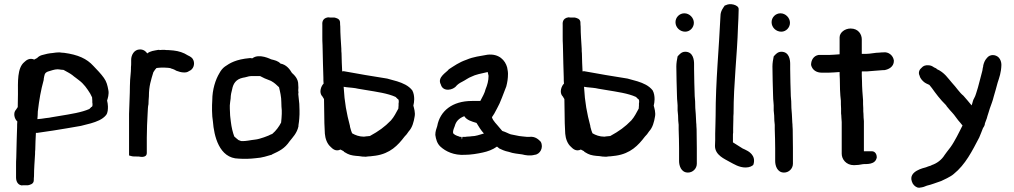

<svg xmlns="http://www.w3.org/2000/svg" viewBox="-20 -739 4803 909"><path d="M56 45V102C56 107 57 135 83 139C83 139 82 138 93 138H113C121 136 140 133 140 114C140 110 140 104 141 95V94C141 61 144 24 146 -10C146 -18 146 -24 147 -31V-32C147 -58 149 -83 150 -110H157L232 -121C275 -128 319 -135 363 -143L410 -155C437 -163 465 -173 482 -194C491 -205 491 -223 491 -235C491 -245 489 -253 487 -263C490 -272 497 -294 493 -312C489 -334 485 -352 472 -370C458 -390 439 -409 422 -427C391 -461 350 -480 283 -489H282C277 -489 269 -490 262 -491H261C251 -491 241 -490 229 -488C214 -487 194 -483 178 -478C168 -475 164 -471 159 -468L157 -465C152 -462 147 -460 142 -457C121 -466 105 -455 95 -445C61 -417 65 -351 65 -293C65 -273 64 -254 64 -232L56 -220C41 -205 48 -176 62 -164C61 -155 61 -146 61 -137C61 -119 59 -95 59 -75C59 -49 57 -19 57 8C56 20 56 34 56 45ZM157 -175C158 -187 159 -198 159 -211C166 -269 173 -310 187 -361V-365C191 -385 190 -393 206 -400C221 -404 237 -411 253 -411C262 -410 265 -410 269 -409H271C273 -409 273 -409 281 -408C297 -399 313 -391 323 -383C333 -374 345 -367 354 -359C377 -342 392 -320 407 -296C411 -287 416 -279 416 -278C416 -271 417 -267 417 -264V-254L418 -247C418 -234 417 -235 412 -232L403 -223C367 -207 316 -199 261 -190L225 -184C217 -182 208 -181 198 -180C183 -178 167 -175 158 -175Z M591 -3 602 0C608 2 618 2 631 2H637C638 2 675 12 675 -15V-88C675 -127 677 -165 679 -203C680 -220 680 -234 683 -246V-248C683 -258 684 -270 685 -283V-284C685 -332 695 -360 706 -397C710 -404 718 -415 721 -417C723 -417 729 -418 730 -418C736 -418 741 -419 744 -419H757C767 -418 784 -419 792 -414C797 -413 799 -412 806 -409L815 -404C826 -400 838 -396 851 -396C859 -396 866 -396 876 -403C896 -411 903 -435 896 -453C892 -465 882 -471 869 -477C849 -490 827 -497 801 -500C791 -501 783 -501 776 -502H775C768 -502 764 -502 759 -503H758C751 -503 744 -503 736 -502C736 -502 737 -503 731 -503H730C709 -499 692 -498 677 -486C671 -496 659 -505 643 -505C614 -505 601 -477 601 -456V-442C601 -435 601 -428 600 -421V-414C600 -398 597 -378 596 -360V-359C596 -352 595 -342 595 -332C595 -290 592 -245 591 -200Z M985 -265C983 -237 983 -191 988 -164C993 -97 1017 11 1110 12C1137 14 1165 13 1190 10C1223 8 1246 -1 1268 -7V-8C1303 -24 1328 -36 1351 -70C1365 -88 1386 -108 1393 -141V-146C1395 -156 1396 -168 1397 -179V-180C1397 -184 1398 -190 1398 -198V-216C1398 -227 1397 -237 1397 -246V-247C1396 -261 1394 -280 1392 -295L1393 -299V-300C1393 -305 1392 -309 1392 -312C1393 -320 1393 -327 1392 -337C1393 -366 1373 -384 1362 -394C1352 -411 1336 -433 1308 -438C1296 -451 1280 -454 1264 -458C1263 -458 1207 -488 1175 -463H1173L1166 -464H1163C1096 -458 1068 -440 1045 -424C1034 -416 1026 -406 1019 -393C1000 -362 985 -314 985 -265ZM1068 -240C1069 -249 1070 -262 1072 -273V-274C1072 -288 1076 -306 1079 -316C1084 -343 1097 -364 1130 -371C1144 -373 1154 -377 1160 -378H1162C1167 -379 1170 -379 1178 -379H1211L1233 -368L1263 -356C1281 -346 1288 -338 1301 -326C1306 -305 1312 -281 1312 -254V-252C1312 -239 1313 -228 1314 -217V-200C1314 -191 1312 -169 1311 -160V-159C1302 -141 1287 -120 1269 -105C1266 -104 1256 -100 1251 -97L1230 -89C1218 -85 1200 -79 1187 -78C1166 -76 1145 -70 1123 -71C1121 -71 1117 -73 1109 -76C1102 -81 1096 -87 1089 -93C1082 -112 1076 -136 1073 -162C1072 -174 1069 -189 1069 -204V-205C1068 -218 1068 -230 1068 -240Z M1506 -283 1514 -270C1514 -249 1515 -227 1515 -206C1515 -172 1516 -140 1518 -106C1520 -83 1528 -59 1545 -44C1554 -35 1569 -20 1592 -31C1595 -29 1600 -27 1607 -23L1609 -20C1615 -17 1616 -16 1625 -11C1640 -3 1662 -1 1679 0C1688 2 1702 3 1711 3H1712C1719 2 1727 1 1732 1H1733C1742 0 1750 -1 1758 -2C1827 -12 1864 -51 1895 -92C1902 -99 1909 -107 1915 -117C1932 -135 1939 -162 1943 -187C1947 -206 1940 -227 1937 -239C1939 -247 1941 -259 1941 -269C1941 -283 1939 -298 1932 -311C1914 -334 1888 -345 1860 -354L1813 -367C1744 -378 1676 -389 1607 -402C1605 -402 1603 -401 1600 -401C1599 -427 1597 -458 1597 -485V-486C1596 -493 1596 -500 1596 -508C1594 -542 1591 -579 1591 -612V-613C1590 -622 1590 -628 1590 -632C1590 -651 1571 -654 1563 -656H1543C1543 -656 1535 -657 1533 -657C1502 -652 1506 -627 1506 -620V-563C1506 -552 1506 -541 1507 -526C1507 -500 1509 -465 1509 -438C1509 -418 1511 -393 1511 -372C1511 -362 1511 -354 1512 -343C1501 -333 1488 -301 1506 -283ZM1607 -328H1608C1610 -328 1613 -327 1621 -326C1640 -324 1659 -323 1675 -319L1711 -313C1765 -304 1816 -297 1853 -280L1862 -271C1866 -268 1868 -269 1868 -256L1867 -249V-239C1867 -235 1866 -234 1866 -225C1855 -205 1846 -186 1831 -169C1801 -138 1773 -118 1731 -95C1726 -95 1722 -94 1721 -94H1719C1714 -93 1715 -94 1703 -92C1681 -92 1662 -99 1647 -108C1644 -114 1641 -124 1637 -139V-142C1621 -202 1611 -254 1607 -328Z M2041 -100C2044 -80 2049 -60 2065 -45C2090 -22 2129 -3 2181 -6C2209 -6 2244 -12 2266 -17C2289 -22 2312 -30 2333 -45C2336 -42 2340 -39 2344 -36C2355 -31 2368 -24 2389 -20C2410 -12 2434 -11 2452 -8C2467 -4 2490 0 2511 -6C2537 -8 2555 -41 2540 -68C2531 -77 2515 -95 2485 -91H2475L2455 -93L2438 -95C2428 -97 2411 -100 2398 -103C2388 -106 2375 -114 2358 -119C2354 -124 2349 -129 2346 -133C2332 -151 2314 -166 2309 -184C2312 -189 2316 -195 2320 -201C2329 -218 2337 -232 2345 -249C2353 -266 2360 -287 2367 -304L2377 -330C2382 -350 2385 -366 2385 -390C2385 -402 2382 -412 2381 -420C2372 -453 2343 -486 2288 -480C2252 -473 2223 -471 2188 -456C2153 -444 2130 -427 2105 -411C2096 -397 2048 -374 2067 -339C2077 -302 2126 -312 2141 -333C2148 -340 2154 -345 2170 -353C2184 -360 2198 -371 2212 -376C2231 -386 2258 -391 2289 -398C2290 -392 2292 -386 2293 -380C2293 -357 2287 -336 2279 -317C2275 -299 2264 -280 2254 -261H2214C2122 -261 2063 -214 2050 -142C2046 -130 2041 -117 2041 -101ZM2125 -111V-116C2125 -121 2130 -136 2133 -142C2139 -165 2153 -179 2178 -189C2190 -170 2213 -164 2236 -157C2245 -142 2257 -122 2271 -107C2251 -101 2231 -94 2214 -94H2212L2206 -93L2189 -92L2183 -91H2169C2167 -75 2167 -75 2165 -91H2161C2156 -91 2154 -92 2151 -94H2150C2143 -96 2125 -103 2125 -111Z M2644 -283 2652 -270C2652 -249 2653 -227 2653 -206C2653 -172 2654 -140 2656 -106C2658 -83 2666 -59 2683 -44C2692 -35 2707 -20 2730 -31C2733 -29 2738 -27 2745 -23L2747 -20C2753 -17 2754 -16 2763 -11C2778 -3 2800 -1 2817 0C2826 2 2840 3 2849 3H2850C2857 2 2865 1 2870 1H2871C2880 0 2888 -1 2896 -2C2965 -12 3002 -51 3033 -92C3040 -99 3047 -107 3053 -117C3070 -135 3077 -162 3081 -187C3085 -206 3078 -227 3075 -239C3077 -247 3079 -259 3079 -269C3079 -283 3077 -298 3070 -311C3052 -334 3026 -345 2998 -354L2951 -367C2882 -378 2814 -389 2745 -402C2743 -402 2741 -401 2738 -401C2737 -427 2735 -458 2735 -485V-486C2734 -493 2734 -500 2734 -508C2732 -542 2729 -579 2729 -612V-613C2728 -622 2728 -628 2728 -632C2728 -651 2709 -654 2701 -656H2681C2681 -656 2673 -657 2671 -657C2640 -652 2644 -627 2644 -620V-563C2644 -552 2644 -541 2645 -526C2645 -500 2647 -465 2647 -438C2647 -418 2649 -393 2649 -372C2649 -362 2649 -354 2650 -343C2639 -333 2626 -301 2644 -283ZM2745 -328H2746C2748 -328 2751 -327 2759 -326C2778 -324 2797 -323 2813 -319L2849 -313C2903 -304 2954 -297 2991 -280L3000 -271C3004 -268 3006 -269 3006 -256L3005 -249V-239C3005 -235 3004 -234 3004 -225C2993 -205 2984 -186 2969 -169C2939 -138 2911 -118 2869 -95C2864 -95 2860 -94 2859 -94H2857C2852 -93 2853 -94 2841 -92C2819 -92 2800 -99 2785 -108C2782 -114 2779 -124 2775 -139V-142C2759 -202 2749 -254 2745 -328Z M3178 -634C3178 -609 3199 -589 3224 -589C3247 -589 3265 -609 3265 -631C3265 -655 3244 -676 3220 -676C3197 -676 3178 -657 3178 -634ZM3182 -424C3182 -378 3184 -333 3185 -288C3185 -276 3186 -264 3187 -254L3188 -240V-216C3190 -201 3191 -184 3191 -169V-168C3192 -162 3192 -156 3193 -148V-127C3194 -96 3195 -66 3195 -37V24C3195 44 3204 78 3237 78C3260 78 3279 59 3279 36V-37C3279 -68 3278 -98 3278 -127L3277 -143C3277 -147 3277 -151 3276 -159C3276 -170 3274 -189 3274 -199C3272 -217 3271 -238 3271 -258V-259C3270 -266 3270 -273 3269 -284C3268 -325 3266 -370 3266 -412V-436C3266 -455 3262 -494 3224 -494C3207 -494 3197 -482 3188 -472C3185 -457 3182 -441 3182 -424Z M3365 -48C3365 -4 3412 14 3434 27C3455 38 3479 54 3510 54C3528 54 3543 47 3547 40C3561 -5 3522 -24 3507 -31L3496 -36C3482 -45 3464 -56 3450 -65V-95C3450 -103 3450 -106 3451 -111V-132C3451 -145 3452 -157 3452 -174C3452 -184 3452 -194 3453 -202V-203C3453 -345 3470 -475 3474 -614C3475 -640 3477 -663 3477 -690V-697C3477 -716 3433 -727 3415 -713L3413 -715C3405 -704 3391 -687 3391 -664C3384 -508 3368 -355 3368 -190C3368 -174 3367 -161 3367 -144C3367 -133 3366 -120 3366 -107V-76C3366 -67 3365 -58 3365 -48Z M3633 -634C3633 -609 3654 -589 3679 -589C3702 -589 3720 -609 3720 -631C3720 -655 3699 -676 3675 -676C3652 -676 3633 -657 3633 -634ZM3637 -424C3637 -378 3639 -333 3640 -288C3640 -276 3641 -264 3642 -254L3643 -240V-216C3645 -201 3646 -184 3646 -169V-168C3647 -162 3647 -156 3648 -148V-127C3649 -96 3650 -66 3650 -37V24C3650 44 3659 78 3692 78C3715 78 3734 59 3734 36V-37C3734 -68 3733 -98 3733 -127L3732 -143C3732 -147 3732 -151 3731 -159C3731 -170 3729 -189 3729 -199C3727 -217 3726 -238 3726 -258V-259C3725 -266 3725 -273 3724 -284C3723 -325 3721 -370 3721 -412V-436C3721 -455 3717 -494 3679 -494C3662 -494 3652 -482 3643 -472C3640 -457 3637 -441 3637 -424Z M3820 -431C3826 -407 3846 -395 3870 -395H3904C3921 -395 3935 -397 3955 -398C3955 -390 3955 -379 3956 -366C3956 -334 3957 -293 3961 -262C3961 -251 3961 -238 3962 -225V-202C3964 -190 3963 -176 3965 -161V-11C3965 14 3985 43 4023 43C4038 43 4052 41 4067 38C4082 37 4125 42 4131 6V5C4131 -6 4125 -23 4107 -23H4070V-166C4069 -176 4068 -187 4068 -199V-200C4067 -206 4067 -215 4067 -226V-227C4066 -239 4066 -251 4066 -264V-265C4064 -286 4061 -328 4061 -356C4060 -373 4060 -388 4060 -400C4060 -400 4061 -401 4062 -401H4085C4111 -404 4133 -404 4161 -407H4167C4186 -410 4212 -422 4212 -451V-452C4209 -476 4187 -495 4161 -491C4156 -491 4153 -491 4145 -490C4123 -490 4101 -484 4081 -484H4060V-553C4060 -575 4045 -604 4007 -604C3980 -604 3955 -585 3955 -562V-482C3936 -481 3922 -479 3908 -479H3856C3831 -475 3820 -453 3820 -433Z M4297 120C4301 134 4311 144 4324 149H4327C4327 149 4329 151 4337 149C4348 148 4360 144 4368 140C4394 134 4408 127 4436 118L4463 105C4474 99 4486 93 4495 85C4551 40 4583 -25 4616 -88L4625 -110C4628 -117 4631 -125 4634 -133C4638 -138 4643 -147 4643 -155C4646 -163 4649 -172 4652 -179L4655 -190C4659 -200 4662 -214 4666 -225C4673 -246 4679 -258 4685 -283L4694 -314C4697 -325 4700 -337 4703 -347C4711 -372 4720 -395 4721 -432C4721 -444 4717 -458 4708 -467C4694 -481 4667 -484 4652 -464C4642 -453 4638 -441 4635 -429V-426C4633 -420 4632 -412 4631 -405C4625 -380 4617 -353 4610 -325C4604 -307 4599 -285 4592 -274C4586 -265 4585 -253 4580 -240C4568 -255 4555 -270 4541 -286C4523 -300 4507 -326 4487 -347C4469 -367 4452 -396 4415 -412L4413 -415L4402 -420C4395 -425 4387 -430 4375 -430C4363 -431 4351 -428 4343 -418C4335 -412 4325 -397 4334 -380C4337 -366 4349 -356 4352 -353C4359 -346 4371 -341 4380 -337C4382 -335 4387 -329 4392 -322C4409 -298 4432 -267 4458 -242C4460 -240 4461 -238 4462 -236L4477 -218C4479 -215 4484 -211 4487 -207C4500 -194 4511 -174 4528 -156C4530 -154 4532 -150 4537 -145C4528 -128 4519 -108 4510 -92L4496 -67C4487 -51 4474 -33 4463 -20L4452 -5C4438 18 4415 35 4390 43L4388 45H4387C4378 47 4370 51 4364 53C4354 56 4280 71 4297 120Z"/></svg>

Font: Scribbler
Style: Blk
Weight: 900
Designer: Mew Too
Foundry: Cannot Into Space Fonts
Version: Version 1.001